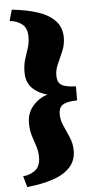

<svg xmlns="http://www.w3.org/2000/svg" viewBox="-62 -749 502 1009"><g transform="rotate(-5 189.5 -245.0)"><path d="M115.2 72.3Q115.2 40 106 13.2Q96.7 -13.7 87.4 -43.5Q78.1 -73.2 78.1 -112.3Q78.1 -170.9 120.1 -211.9Q162.1 -252.9 224.6 -259.8V-246.1Q162.1 -252 120.1 -285.2Q78.1 -318.4 78.1 -377.9Q78.1 -417 87.4 -446.8Q96.7 -476.6 106 -503.9Q115.2 -531.2 115.2 -562.5Q115.2 -611.3 86.9 -631.8Q58.6 -652.3 23.4 -654.3L40 -712.9Q117.2 -705.1 175.3 -686Q233.4 -667 266.6 -632.3Q299.8 -597.7 299.8 -543Q299.8 -506.8 285.6 -473.1Q271.5 -439.5 257.3 -408.7Q243.2 -377.9 243.2 -349.6Q243.2 -329.1 249.5 -314.5Q255.9 -299.8 276.4 -292Q296.9 -284.2 340.8 -282.2V-208Q296.9 -207 276.4 -198.7Q255.9 -190.4 249.5 -176.3Q243.2 -162.1 243.2 -140.6Q243.2 -112.3 257.3 -81.5Q271.5 -50.8 285.6 -17.1Q299.8 16.6 299.8 52.7Q299.8 106.4 266.6 141.6Q233.4 176.8 175.3 195.8Q117.2 214.8 40 222.7L23.4 164.1Q58.6 162.1 86.9 141.1Q115.2 120.1 115.2 72.3Z"/></g></svg>

Font: Crimson Pro Black
Style: Regular
Weight: 900
Designer: Jacques Le Bailly
Foundry: Baron von Fonthausen
Version: Version 1.003